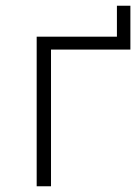

<svg xmlns="http://www.w3.org/2000/svg" viewBox="-20 -650 475 670"><path d="M108 -522V0H158V-477H435V-630H388V-522Z"/></svg>

Font: Montserrat Custom ExtraLight
Style: Regular
Weight: 300
Designer: Julieta Ulanovsky
Foundry: Julieta Ulanovsky
Version: Version 7.200